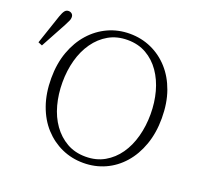

<svg xmlns="http://www.w3.org/2000/svg" viewBox="-142 -828 1028 981"><g transform="rotate(20 371.5 -338.0)"><path d="M-20 -487 34 -647Q42 -670 50 -680Q58 -690 70 -690Q81 -690 88.5 -683.5Q96 -677 96 -665Q96 -655 92 -646.5Q88 -638 78 -618L2 -478ZM405 14Q342 14 287.5 -10.5Q233 -35 191.5 -80.5Q150 -126 127 -191Q104 -256 104 -337Q104 -417 127.5 -481.5Q151 -546 192 -592Q233 -638 287.5 -663Q342 -688 405 -688Q468 -688 522.5 -663.5Q577 -639 618 -593.5Q659 -548 682 -483.5Q705 -419 705 -337Q705 -258 682 -193Q659 -128 618 -81.5Q577 -35 522.5 -10.5Q468 14 405 14ZM405 -20Q463 -20 507.5 -45.5Q552 -71 582.5 -114.5Q613 -158 628.5 -215.5Q644 -273 644 -337Q644 -401 628.5 -458Q613 -515 582.5 -559Q552 -603 507.5 -628.5Q463 -654 405 -654Q347 -654 302.5 -628.5Q258 -603 227 -559Q196 -515 180.5 -458Q165 -401 165 -337Q165 -273 180.5 -215.5Q196 -158 227 -114.5Q258 -71 302.5 -45.5Q347 -20 405 -20Z"/></g></svg>

Font: Source Serif 4 18pt Light
Style: Regular
Weight: 300
Designer: Frank Grießhammer
Foundry: Adobe Systems Incorporated
Version: Version 4.004;hotconv 1.0.116;makeotfexe 2.5.65601